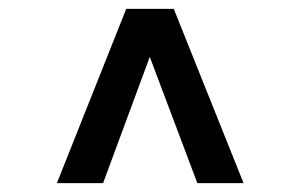

<svg xmlns="http://www.w3.org/2000/svg" viewBox="-20 -706 676 432"><path d="M108 -294 264 -686H371L528 -294H424L317 -578L212 -294Z"/></svg>

Font: Archivo SemiBold SemiBold
Style: Regular
Weight: 600
Version: Version 2.001